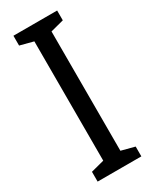

<svg xmlns="http://www.w3.org/2000/svg" viewBox="-187 -764 657 814"><g transform="rotate(-30 141.5 -357.0)"><path d="M248 0H34V-48L99 -65V-649L34 -666V-714H248V-666L183 -649V-65L248 -48Z"/></g></svg>

Font: Noto Sans Sinhala ExtraCondensed
Style: Regular
Weight: 400
Width: 2
Designer: Jelle Bosma - Monotype Design Team
Foundry: Monotype Imaging Inc.
Version: Version 2.006; ttfautohint (v1.8.4.7-5d5b)